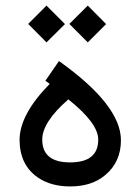

<svg xmlns="http://www.w3.org/2000/svg" viewBox="-20 -672 500 690"><path d="M225.1 -314.5Q131.8 -232.9 131.8 -170.4Q131.8 -88.4 231.9 -88.4Q333.5 -88.4 333 -170.9Q333 -229 226.1 -314.5L225.6 -314.9ZM191.9 -452.6Q414.6 -294.4 414.6 -168Q414.6 -89.8 357.9 -42.5Q309.6 -2 232.4 -2Q163.1 -2 116.7 -33.7Q51.3 -78.1 50.3 -168Q49.8 -259.8 158.7 -370.6L157.7 -371.1L143.1 -381.8ZM229.2 -586 295.5 -651.9 361.3 -585.5 295.5 -519.7ZM81.3 -586 147.1 -651.9 213.5 -585.5 147.1 -519.7Z"/></svg>

Font: Nahid FD
Style: FD
Weight: 400
Foundry: DejaVu fonts team - Redesigned by Saber Rastikerdar
Version: Version 0.3.0